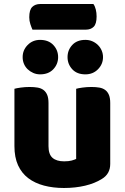

<svg xmlns="http://www.w3.org/2000/svg" viewBox="-20 -922 622 958"><path d="M52 -479Q62 -482 83.5 -485Q105 -488 128 -488Q150 -488 167.5 -485Q185 -482 197 -473Q209 -464 215.5 -448.5Q222 -433 222 -408V-193Q222 -152 242 -134.5Q262 -117 300 -117Q323 -117 337.5 -121Q352 -125 360 -129V-479Q370 -482 391.5 -485Q413 -488 436 -488Q458 -488 475.5 -485Q493 -482 505 -473Q517 -464 523.5 -448.5Q530 -433 530 -408V-104Q530 -54 488 -29Q453 -7 404.5 4.5Q356 16 299 16Q245 16 199.5 4Q154 -8 121 -33Q88 -58 70 -97.5Q52 -137 52 -193ZM93 -637Q93 -672 118 -697.5Q143 -723 180 -723Q222 -723 246 -697.5Q270 -672 270 -637Q270 -602 246 -576.5Q222 -551 180 -551Q162 -551 146 -558Q130 -565 118 -576.5Q106 -588 99.5 -603.5Q93 -619 93 -637ZM317 -637Q317 -672 340.5 -697.5Q364 -723 406 -723Q425 -723 441 -716Q457 -709 469 -697Q481 -685 487.5 -669.5Q494 -654 494 -637Q494 -602 469 -576.5Q444 -551 406 -551Q364 -551 340.5 -576.5Q317 -602 317 -637ZM142 -774Q137 -785 131.5 -801.5Q126 -818 126 -836Q126 -873 141 -887.5Q156 -902 181 -902H446Q454 -891 458 -874.5Q462 -858 462 -840Q462 -803 447.5 -788.5Q433 -774 408 -774Z"/></svg>

Font: Baloo Da
Style: Regular
Weight: 400
Designer: Noopur Datye and Ek Type
Foundry: Ek Type
Version: Version 1.443;PS 1.000;hotconv 16.6.51;makeotf.lib2.5.65220;